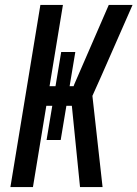

<svg xmlns="http://www.w3.org/2000/svg" viewBox="-20 -755 555 775"><path d="M22 0 143 -735H234L180 -407H204L227 -545H284L261 -407H277L280 -415L419 -735H515L388 -446L353 -368L394 0H303L270 -328H248L225 -190H168L191 -328H167L113 0Z"/></svg>

Font: Iosevka Curly Medium
Style: Italic
Weight: 500
Italic angle: -9°
Monospace: yes
Designer: Belleve Invis
Foundry: Belleve Invis
Version: Version 22.1.2; ttfautohint (v1.8.4)